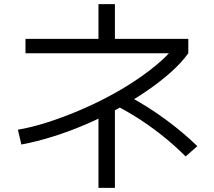

<svg xmlns="http://www.w3.org/2000/svg" viewBox="-20 -827 1040 934"><path d="M67 -196Q136 -208 209.5 -231.5Q283 -255 357 -286Q431 -317 500.5 -353.5Q570 -390 631.5 -430.5Q693 -471 742 -512Q791 -553 823 -592L844 -568H104V-638H459V-807H539V-638H896V-568Q863 -522 811 -475.5Q759 -429 693 -384Q627 -339 552 -297.5Q477 -256 397.5 -222Q318 -188 238.5 -163Q159 -138 84 -124ZM459 87V-309H539V87ZM883 -66Q834 -115 780.5 -158.5Q727 -202 669 -240.5Q611 -279 547 -312L601 -362Q695 -312 782 -248.5Q869 -185 940 -116Z"/></svg>

Font: M PLUS 2 Thin
Style: Regular
Weight: 400
Version: Version 1.001